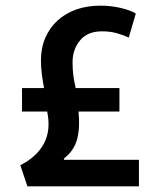

<svg xmlns="http://www.w3.org/2000/svg" viewBox="-20 -660 559 680"><path d="M77 0 52 -75Q110 -104 135.5 -151.5Q161 -199 147 -265H58V-348H136Q132 -369 128.5 -394.5Q125 -420 125 -446Q125 -490 140.5 -526Q156 -562 184 -587.5Q212 -613 250.5 -626.5Q289 -640 336 -640Q374 -640 409 -631.5Q444 -623 461 -612L436 -527Q417 -536 393.5 -542.5Q370 -549 341 -549Q290 -549 263.5 -517Q237 -485 237 -440Q237 -411 240 -390.5Q243 -370 248 -348H403V-265H258Q264 -210 253.5 -168.5Q243 -127 206 -98L207 -94H472V0Z"/></svg>

Font: Ek Mukta SemiBold
Style: Regular
Weight: 600
Designer: Girish Dalvi and Yashodeep Gholap
Foundry: Ek Type
Version: Version 2.538;PS 1.002;hotconv 16.6.51;makeotf.lib2.5.65220;